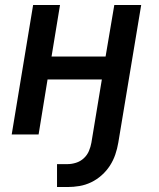

<svg xmlns="http://www.w3.org/2000/svg" viewBox="-20 -540 640 771"><path d="M252 211H209V119H252Q268 119 285.5 113.5Q303 108 316.5 95.5Q330 83 337 66.5Q344 50 347 33L389 -221H171L135 0H27L113 -520H221L187 -313H404L439 -520H547L455 33Q451 57 443 80.5Q435 104 421.5 125Q408 146 388.5 163.5Q369 181 346 192Q323 203 299 207Q275 211 252 211Z"/></svg>

Font: Iosevka SS04 SmBd Ex Obl
Style: Regular
Weight: 600
Width: 7
Italic angle: -9°
Monospace: yes
Designer: Belleve Invis
Foundry: Belleve Invis
Version: Version 19.0.0; ttfautohint (v1.8.4)